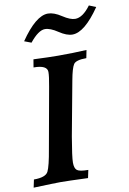

<svg xmlns="http://www.w3.org/2000/svg" viewBox="-114 -992 710 1053"><g transform="rotate(-10 241.0 -466.0)"><path d="M288.6 0Q172.9 -4.4 135.3 -4.4Q105 -4.4 -14.2 0L-4.9 -43.9Q61 -43.9 75.2 -72.8Q89.4 -101.6 105 -194.3L165.5 -531.2Q175.8 -586.4 175.8 -610.8Q175.8 -649.4 99.6 -649.4L106.9 -693.4Q197.3 -689.5 245.1 -689.5Q329.1 -689.5 402.3 -693.4L393.6 -649.4Q335.4 -649.4 322.3 -629.2Q309.1 -608.9 296.9 -542.5L240.7 -239.7Q221.7 -128.9 221.7 -97.7Q221.7 -65.9 235.8 -54.9Q250 -43.9 297.9 -43.9ZM112.3 -785.2 73.7 -799.8Q160.6 -926.8 228 -926.8Q261.2 -926.8 302.7 -899.4Q344.2 -872.1 371.6 -872.1Q413.6 -872.1 457.5 -931.6L495.6 -916Q409.2 -790 341.8 -790Q309.6 -790 268.1 -817.9Q226.6 -845.7 197.3 -845.7Q161.1 -845.7 112.3 -785.2Z"/></g></svg>

Font: Kelvinch
Style: Bold Italic
Weight: 700
Italic angle: -10°
Designer: Paul James Miller
Foundry: High-Logic / Made with FontCreator
Version: Version 3.30 September 23, 2016